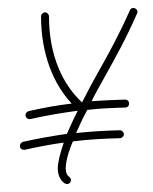

<svg xmlns="http://www.w3.org/2000/svg" viewBox="-20 -402 385 482"><path d="M148 60C154 60 158 56 158 50C158 46 156 44 154 42C148 38 145 31 145 21C145 4 152 -22 163 -47C202 -52 240 -54 281 -55C286 -55 291 -60 291 -65C291 -70 286 -75 281 -75C243 -74 208 -72 171 -68C180 -88 188 -106 196 -120L199 -126C230 -130 261 -131 294 -132C300 -132 304 -136 304 -142C304 -148 300 -152 294 -152C265 -151 237 -150 210 -148C220 -169 232 -189 244 -211C269 -256 296 -304 324 -368C325 -369 325 -370 325 -372C325 -378 320 -382 315 -382C311 -382 307 -380 306 -376C278 -313 252 -266 226 -220C212 -195 199 -171 186 -145C138 -189 103 -262 103 -361C103 -366 98 -371 93 -371C88 -371 83 -366 83 -361C83 -265 115 -190 160 -142C126 -138 91 -132 52 -123C48 -122 44 -118 44 -113C44 -108 48 -103 54 -103H56C100 -113 138 -119 175 -124C167 -108 157 -87 148 -66C114 -61 78 -55 38 -46C34 -45 30 -41 30 -36C30 -30 34 -26 40 -26C41 -26 42 -26 42 -26C78 -34 110 -40 140 -44C132 -20 125 4 125 21C125 35 130 50 142 58C144 59 146 60 148 60Z"/></svg>

Font: Mistral SingleLine Outline
Style: Regular
Weight: 300
Designer: François Chastanet, Élisa Garzelli, Anais Alves, Morgane Autin
Foundry: institut supérieur des arts et du design Toulouse / isdaT
Version: Version 1.000;Glyphs 3.3 (3337)